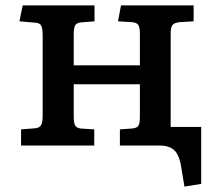

<svg xmlns="http://www.w3.org/2000/svg" viewBox="-20 -539 791 711"><path d="M663 152 652 85Q645 36 626 18Q607 0 572 0H424V-60L467 -63Q485 -64 491.5 -72Q498 -80 498 -105V-227H253V-108Q253 -85 258 -75Q263 -65 279 -63L329 -60V0H58V-60L111 -64Q127 -66 132.5 -76Q138 -86 138 -112V-407Q138 -434 132.5 -444Q127 -454 111 -455L52 -460L64 -519H330V-460L279 -456Q263 -454 258 -444.5Q253 -435 253 -411V-297H498V-415Q498 -439 491.5 -447.5Q485 -456 467 -457L417 -460L428 -519H697V-460L646 -457Q625 -455 618.5 -446Q612 -437 612 -416V-69H725V142Z"/></svg>

Font: Literata 7pt Medium
Style: Regular
Weight: 500
Designer: Latin by Veronika Burian and Jose Scaglione. Greek by Irene Vlachou. Cyrillic by Vera Evstafieva.
Foundry: TypeTogether
Version: Version 3.002